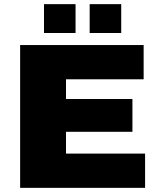

<svg xmlns="http://www.w3.org/2000/svg" viewBox="-20 -905 762 925"><path d="M77 -688H672V-523H298V-428H618V-270H298V-165H679V0H77ZM192 -885H344V-746H192ZM412 -885H564V-746H412Z"/></svg>

Font: Archivo Black
Style: Regular
Weight: 400
Designer: Hector Gatti
Foundry: Omnibus-Type
Version: Version 1.101; ttfautohint (v1.8)